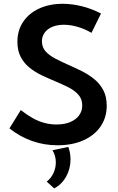

<svg xmlns="http://www.w3.org/2000/svg" viewBox="-20 -767 635 1033"><path d="M30.8 -76.2 91.8 -174.8Q125.5 -148.4 156.7 -131.1Q188 -113.8 219.7 -105.5Q251.5 -97.2 284.2 -97.2Q326.2 -97.2 357.2 -110.1Q388.2 -123 405.3 -146Q422.4 -168.9 422.4 -199.7Q422.4 -234.4 401.6 -257.6Q380.9 -280.8 347.2 -297.6Q313.5 -314.5 274.9 -330.6Q239.7 -345.2 203.9 -362.3Q168 -379.4 138.7 -403.1Q109.4 -426.8 91.6 -460.4Q73.7 -494.1 73.7 -542Q73.7 -604 105 -650.1Q136.2 -696.3 191.4 -721.4Q246.6 -746.6 317.4 -746.6Q367.2 -746.6 419.7 -733.6Q472.2 -720.7 523.4 -694.3L472.2 -590.3Q437.5 -610.8 398.4 -622.3Q359.4 -633.8 323.7 -633.8Q288.6 -633.8 262 -622.8Q235.4 -611.8 220.5 -591.6Q205.6 -571.3 205.6 -544.4Q205.6 -512.7 225.3 -490.7Q245.1 -468.8 277.3 -451.9Q309.6 -435.1 346.2 -418.9Q382.8 -402.8 419.7 -384.5Q456.5 -366.2 487.1 -341.3Q517.6 -316.4 535.9 -281.7Q554.2 -247.1 554.2 -198.2Q554.2 -134.8 521.2 -86.7Q488.3 -38.6 428.7 -12Q369.1 14.6 289.6 14.6Q218.3 14.6 152.8 -8.3Q87.4 -31.2 30.8 -76.2ZM271.5 246.6 231.4 210Q254.9 191.9 267.6 164.3Q280.3 136.7 280.3 106.9Q280.3 69.8 262.2 41.5L347.7 23.4Q359.4 55.7 359.4 90.8Q359.4 141.1 335.7 183.3Q312 225.6 271.5 246.6Z"/></svg>

Font: Kumbh Sans SemiBold
Style: Regular
Weight: 600
Version: Version 1.005